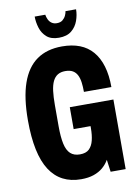

<svg xmlns="http://www.w3.org/2000/svg" viewBox="-97 -944 729 1019"><g transform="rotate(-10 268.0 -434.5)"><path d="M257 12Q145 12 88.5 -75.5Q32 -163 32 -344Q32 -466 59.5 -544.5Q87 -623 141.5 -661.5Q196 -700 278 -700Q332 -700 373 -684Q414 -668 442 -635.5Q470 -603 484.5 -554.5Q499 -506 499 -442H351Q351 -470 348 -493Q345 -516 336.5 -533Q328 -550 312.5 -559Q297 -568 272 -568Q248 -568 231.5 -558Q215 -548 205 -527.5Q195 -507 191 -475.5Q187 -444 187 -400V-286Q187 -228 195 -191Q203 -154 222 -136.5Q241 -119 273 -119Q306 -119 323 -135.5Q340 -152 347 -180.5Q354 -209 354 -246V-257H263V-375H498V0H417L408 -66Q395 -43 374.5 -25.5Q354 -8 325 2Q296 12 257 12ZM271 -748Q229 -748 205.5 -768.5Q182 -789 172.5 -820Q163 -851 163 -881H220Q222 -868 228 -855Q234 -842 245.5 -834Q257 -826 273 -826Q293 -826 304.5 -835.5Q316 -845 322 -858Q328 -871 329 -881H386Q386 -851 375 -820Q364 -789 339 -768.5Q314 -748 271 -748Z"/></g></svg>

Font: Archivo ExtraCondensed ExtraBold
Style: Regular
Weight: 800
Width: 2
Designer: Hector Gatti
Foundry: Omnibus-Type
Version: Version 2.001